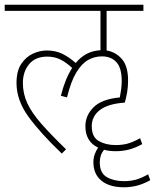

<svg xmlns="http://www.w3.org/2000/svg" viewBox="-20 -642 657 814"><path d="M178 -428Q216 -428 245 -413.5Q274 -399 301 -375Q343 -426 406 -429V-596H0V-622H588V-596H432V-428Q470 -422 496.5 -392Q523 -362 523 -301Q523 -274 519 -250.5Q515 -227 509 -207Q438 -202 403.5 -175.5Q369 -149 369 -107Q369 -61 399 -44Q429 -27 470 -27Q498 -27 520.5 -33Q543 -39 574 -56L583 -31Q554 -15 527 -8Q500 -1 471 -1Q443 -1 421 -7Q403 15 403 46Q403 92 433 109Q463 126 505 126Q532 126 555 120Q578 114 608 97L617 122Q588 138 561 145Q534 152 506 152Q444 152 410 124Q376 96 376 46Q376 27 381.5 12Q387 -3 396 -16Q342 -42 342 -107Q342 -153 377 -187.5Q412 -222 488 -229Q491 -245 493.5 -262.5Q496 -280 496 -299Q496 -354 473.5 -378.5Q451 -403 412 -403Q381 -403 354 -388Q327 -373 304 -335.5Q281 -298 264 -229L238 -236Q257 -310 286 -354Q260 -378 235.5 -390Q211 -402 180 -402Q130 -402 103.5 -370Q77 -338 77 -290Q77 -245 96 -204Q115 -163 156 -116.5Q197 -70 260 -9L242 9Q151 -78 100.5 -147.5Q50 -217 50 -290Q50 -341 70 -371Q90 -401 119.5 -414.5Q149 -428 178 -428Z"/></svg>

Font: Noto Sans SemiCondensed Thin
Style: Regular
Weight: 100
Width: 4
Designer: Monotype Design Team
Foundry: Monotype Imaging Inc.
Version: Version 2.013; ttfautohint (v1.8.4.7-5d5b)